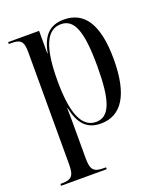

<svg xmlns="http://www.w3.org/2000/svg" viewBox="-144 -639 816 968"><g transform="rotate(-20 264.5 -155.5)"><path d="M15 236H260V226H248C194 226 179 211 179 147V7C179 -37 179 -78 178 -121H180C198 -34 237 10 312 10C421 10 483 -80 483 -273C483 -460 424 -547 314 -547C237 -547 197 -504 180 -415H178V-536H12V-526H23C73 -526 90 -515 90 -454V148C90 211 75 226 20 226H15ZM292 -6C212 -6 179 -101 179 -268C179 -443 214 -530 292 -530C363 -530 393 -458 393 -268C393 -87 366 -6 292 -6Z"/></g></svg>

Font: Noto Serif Display Condensed
Style: Regular
Weight: 400
Width: 3
Designer: Monotype Design Team
Foundry: Monotype Imaging Inc.
Version: Version 2.009